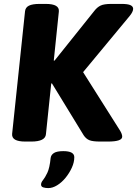

<svg xmlns="http://www.w3.org/2000/svg" viewBox="-20 -722 701 982"><path d="M109 2Q39 2 42 -37L108 -664Q110 -684 128 -693Q146 -702 183 -702H214Q285 -702 281 -663L255 -412H259L463 -667Q477 -685 494.5 -693.5Q512 -702 550 -702H601Q634 -702 647.5 -695.5Q661 -689 661 -677Q661 -662 643 -640L405 -353L594 -54Q605 -36 605 -23Q605 2 533 2H493Q454 2 437 -5Q420 -12 408 -30L246 -295H242L215 -36Q212 2 140 2ZM227 240Q213 240 201.5 236.5Q190 233 190 222Q190 211 200 199Q210 187 222 162Q234 137 239 86Q241 70 256 60.5Q271 51 304 51Q360 51 360 82Q360 108 347.5 135.5Q335 163 315.5 187Q296 211 272.5 225.5Q249 240 227 240Z"/></svg>

Font: Asap Semi Expanded Semi Expanded ExtraBold
Style: Italic
Weight: 800
Width: 6
Italic angle: -6°
Designer: Pablo Cosgaya
Foundry: Omnibus-Type
Version: Version 3.001; ttfautohint (v1.8.4.7-5d5b)